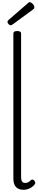

<svg xmlns="http://www.w3.org/2000/svg" viewBox="-20 -1701 344 1738"><path d="M193 17Q147 17 124 -9Q101 -35 101 -84V-1398Q101 -1409 109.5 -1414.5Q118 -1420 135 -1420Q153 -1420 162 -1414.5Q171 -1409 171 -1398V-95Q171 -70 180.5 -57.5Q190 -45 207 -45Q218 -45 227 -48Q236 -51 244 -57Q252 -63 261 -71Q268 -77 276 -75.5Q284 -74 291 -65Q296 -59 298.5 -50.5Q301 -42 296 -35Q285 -19 268 -7Q251 5 231.5 11Q212 17 193 17ZM79 -1472Q67 -1472 57.5 -1482.5Q48 -1493 48 -1502Q48 -1505 49 -1509Q50 -1513 55 -1518L231 -1671Q235 -1675 239 -1678Q243 -1681 250 -1681Q258 -1681 267.5 -1673.5Q277 -1666 284 -1656Q291 -1646 291 -1636Q291 -1631 289.5 -1627Q288 -1623 280 -1616L96 -1481Q90 -1477 86 -1474.5Q82 -1472 79 -1472Z"/></svg>

Font: Playwrite BE WAL Light
Style: Regular
Weight: 300
Version: Version 1.002